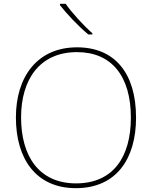

<svg xmlns="http://www.w3.org/2000/svg" viewBox="-20 -972 794 1002"><path d="M323 -952H293V-945C328 -900 388 -836 441 -792H462V-798C417 -838 352 -909 323 -952ZM690 -358C690 -590 579 -725 382 -725C177 -725 63 -574 63 -359C63 -143 168 10 376 10C587 10 690 -143 690 -358ZM90 -359C90 -556 186 -700 382 -700C562 -700 663 -575 663 -358C663 -156 573 -15 377 -15C182 -15 90 -159 90 -359Z"/></svg>

Font: Noto Sans Gurmukhi Thin
Style: Regular
Weight: 100
Designer: Jelle Bosma - Monotype Design Team
Foundry: Monotype Imaging Inc.
Version: Version 2.004